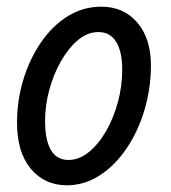

<svg xmlns="http://www.w3.org/2000/svg" viewBox="-20 -545 511 575"><path d="M31 -177Q31 -245 50 -307Q69 -369 103 -418.5Q137 -468 183 -496.5Q229 -525 283 -525Q351 -525 391.5 -477Q432 -429 432 -350Q432 -280 412.5 -215Q393 -150 358 -99Q323 -48 277.5 -19Q232 10 179 10Q112 9 71.5 -40.5Q31 -90 31 -177ZM115 -184Q115 -66 185 -66Q217 -66 246 -89.5Q275 -113 297.5 -152Q320 -191 333 -239Q346 -287 346 -337Q346 -390 328 -419.5Q310 -449 275 -449Q242 -449 213.5 -425Q185 -401 162.5 -361.5Q140 -322 127.5 -275.5Q115 -229 115 -184Z"/></svg>

Font: Radio Canada Condensed
Style: Italic
Weight: 400
Width: 3
Italic angle: -12°
Designer: Charles Daoud, Etienne Aubert Bonn, Alexandre Saumier Demers, Jacques Le Bailly
Foundry: Radio-Canada
Version: Version 2.104; ttfautohint (v1.8.4.7-5d5b);gftools[0.9.28.de